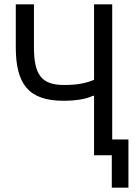

<svg xmlns="http://www.w3.org/2000/svg" viewBox="-20 -718 640 888"><path d="M497 150H574V-73H499V-698H415V-349C376 -333 340 -325 276 -325C172 -325 137 -372 137 -500V-698H53V-500C53 -332 110 -252 273 -252C333 -252 378 -260 410 -275H415V0H497Z"/></svg>

Font: IBM Mono
Style: Regular
Weight: 400
Monospace: yes
Designer: Mike Abbink, Paul van der Laan, Pieter van Rosmalen
Foundry: Bold Monday
Version: Version 2.3